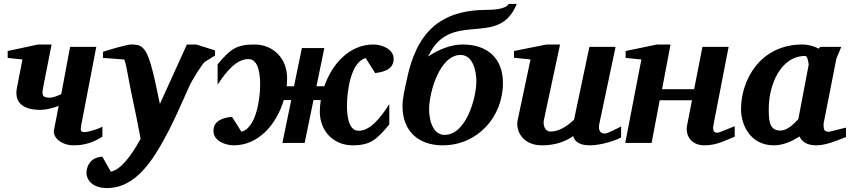

<svg xmlns="http://www.w3.org/2000/svg" viewBox="-20 -726 4318 975"><path d="M500 -32V-83C475 -68 423 -55 409 -55C392 -55 387 -61 392 -88L469 -488H336L291 -248C264 -236 249 -230 232 -230C188 -230 193 -250 201 -292L242 -500H173L19 -467V-432L94 -424L66 -280C51 -205 97 -168 186 -168C213 -168 247 -177 278 -188L254 -65C247 -31 288 12 355 12C409 12 455 -3 500 -32Z M1072 -444V-470L977 -500H929L792 -198C776 -276 759 -356 745 -402C717 -496 690 -500 645 -500C624 -500 526 -471 503 -463V-432L609 -424C618 -424 632 -322 652 -230C673 -135 691 -37 694 -21C638 81 588 136 543 146L500 70C438 72 419 120 419 153C419 181 443 229 524 229C645 229 728 130 795 14C858 -94 909 -217 938 -281C956 -322 1004 -397 1020 -412Z M1979 -427C1979 -479 1916 -500 1876 -500C1753 -500 1666 -400 1627 -288H1587L1627 -482H1513L1473 -288H1436C1437 -302 1438 -315 1438 -329C1438 -427 1370 -500 1272 -500C1180 -500 1149 -476 1085 -399V-296C1131 -366 1181 -426 1242 -426C1297 -426 1301 -335 1301 -295C1301 -230 1283 -77 1206 -57L1158 -133C1116 -128 1064 -116 1064 -61C1064 -9 1127 12 1167 12C1296 12 1386 -99 1421 -218H1459L1414 0H1527L1572 -218H1609C1606 -198 1604 -178 1604 -159C1604 -61 1673 12 1771 12C1862 12 1893 -18 1957 -94V-197C1912 -128 1861 -62 1801 -62C1745 -62 1742 -153 1742 -192C1742 -258 1760 -411 1837 -431L1885 -355C1926 -360 1979 -372 1979 -427Z M2604 -706H2563C2548 -678 2479 -676 2455 -676C2208 -676 2093 -555 2045 -318C2036 -275 2024 -230 2024 -186C2024 -61 2104 12 2228 12C2404 12 2534 -131 2534 -305C2534 -431 2454 -500 2330 -500C2267 -500 2205 -473 2154 -439C2215 -571 2314 -571 2407 -580C2486 -587 2561 -599 2604 -706ZM2399 -313C2399 -229 2347 -41 2238 -41C2175 -41 2159 -122 2159 -171C2159 -255 2212 -447 2319 -447C2383 -447 2399 -362 2399 -313Z M3134 -28V-84C3073 -52 3060 -48 3050 -48C3029 -48 3016 -63 3024 -100L3106 -488H2973L2895 -118C2859 -85 2820 -58 2775 -58C2750 -58 2736 -86 2742 -117L2824 -500H2755L2590 -467V-433L2674 -424L2609 -117C2597 -63 2633 12 2732 12C2797 12 2847 -5 2891 -35C2894 -21 2907 12 2976 12C3033 12 3107 -13 3134 -28Z M3711 -32V-85C3700 -82 3634 -52 3623 -52C3599 -52 3599 -73 3604 -97L3680 -488H3547L3505 -273H3342L3385 -500H3316L3157 -467V-432L3237 -424L3155 0H3289L3330 -217H3494L3469 -89C3460 -41 3486 12 3558 12C3616 12 3658 -10 3711 -32Z M4276 -30V-78C4266 -76 4194 -57 4189 -57C4165 -57 4162 -67 4162 -97L4227 -427C4229 -436 4245 -468 4252 -488H4145L4138 -479C4115 -491 4084 -500 4055 -500C3840 -500 3743 -320 3743 -171C3743 -96 3787 12 3910 12C3958 12 4005 -10 4040 -33C4053 -4 4082 12 4124 12C4175 12 4230 -12 4276 -30ZM4086 -394C4039 -149 4049 -201 4034 -121C4020 -108 3985 -63 3942 -63C3882 -63 3884 -124 3884 -177C3884 -291 3942 -442 4070 -442C4081 -442 4088 -400 4086 -394Z"/></svg>

Font: Veleka
Style: Bold Italic
Weight: 700
Italic angle: -12°
Designer: Stefan Peev, Context Ltd, 2016; SIL International, 1997-2014.
Foundry: Stefan Peev, Context Ltd, 2016
Version: Version 5.000